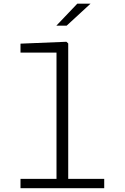

<svg xmlns="http://www.w3.org/2000/svg" viewBox="-20 -996 660 1016"><path d="M88.5 -49.5H531.5V0H88.5ZM279 0V-745L301.5 -717.5H88.5V-765L331.5 -775L341 -766V0ZM332.5 -860 459 -976.5H389L278 -860Z"/></svg>

Font: Monaspace Neon Var ExtraLight
Style: Regular
Weight: 200
Designer: Riley Cran and the Lettermatic Team
Version: Version 1.200 (Monaspace Neon Var)